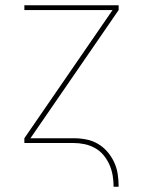

<svg xmlns="http://www.w3.org/2000/svg" viewBox="-20 -540 540 725"><path d="M409 165Q409 144 405.5 123Q402 102 393.5 82.5Q385 63 371.5 46.5Q358 30 339.5 19.5Q321 9 300 4.5Q279 0 258 0H72V-18L405 -502H72V-520H428V-502L95 -18H258Q282 -18 305.5 -13.5Q329 -9 349.5 3Q370 15 385.5 33Q401 51 411 72.5Q421 94 424.5 117.5Q428 141 428 165Z"/></svg>

Font: Iosevka SS04 Thin
Style: Regular
Weight: 100
Monospace: yes
Designer: Belleve Invis
Foundry: Belleve Invis
Version: Version 19.0.0; ttfautohint (v1.8.4)